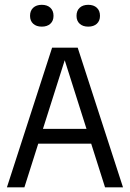

<svg xmlns="http://www.w3.org/2000/svg" viewBox="-20 -798 554 818"><path d="M9.5 0 202 -595H311L504 0H427.5L250 -559.5H261.5L84 0ZM108 -186 123.5 -249H388.5L404.5 -186ZM356 -684.5Q333 -684.5 319.5 -696.8Q306 -709 306 -730.5Q306 -752.5 319.5 -765Q333 -777.5 356 -777.5Q379 -777.5 392.5 -765Q406 -752.5 406 -730.5Q406 -709 392.5 -696.8Q379 -684.5 356 -684.5ZM158 -684.5Q135 -684.5 121.5 -696.8Q108 -709 108 -730.5Q108 -752.5 121.5 -765Q135 -777.5 158 -777.5Q181 -777.5 194.5 -765Q208 -752.5 208 -730.5Q208 -709 194.5 -696.8Q181 -684.5 158 -684.5Z"/></svg>

Font: Encode Sans SC Condensed
Style: Regular
Weight: 400
Width: 3
Designer: Multiple Designers
Foundry: Impallari Type
Version: Version 3.002